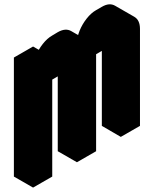

<svg xmlns="http://www.w3.org/2000/svg" viewBox="-20 -801 698 871"><path d="M130 -490 217 -540V-440Q217 -467 229 -496.5Q241 -526 260.5 -551.5Q280 -577 303 -590L329 -605Q364 -625 390 -610Q416 -595 416 -555Q416 -582 428 -611.5Q440 -641 459.5 -666.5Q479 -692 502 -705L528 -720Q563 -740 589 -725Q615 -710 615 -670V-230L528 -180V-620L416 -555V-115L329 -65V-505L217 -440V0L130 50ZM528 -620V-180L442 -230V-670ZM329 -505V-65L242 -115V-555ZM589 -725Q563 -740 528 -720L502 -705Q479 -692 459.5 -666.5Q440 -641 428 -611.5Q416 -582 416 -555L329 -605Q329 -632 341 -661.5Q353 -691 373 -716.5Q393 -742 416 -755L442 -770Q476 -790 502 -775ZM130 -490V50L43 0V-540ZM390 -610Q364 -625 329 -605L303 -590Q280 -577 260.5 -551.5Q241 -526 229 -496.5Q217 -467 217 -440L130 -490Q130 -517 142 -546.5Q154 -576 174 -601.5Q194 -627 217 -640L242 -655Q277 -675 303 -660ZM217 -540 130 -490 43 -540 130 -590Z"/></svg>

Font: Nabla
Style: Regular
Weight: 400
Designer: Arthur Reinders Folmer
Foundry: Typearture
Version: Version 1.002